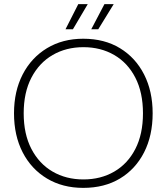

<svg xmlns="http://www.w3.org/2000/svg" viewBox="-20 -900 810 932"><path d="M384 12Q284 12 208 -33.5Q132 -79 90 -160.5Q48 -242 48 -350Q48 -457 90 -538.5Q132 -620 208 -666Q284 -712 384 -712Q487 -712 562.5 -666Q638 -620 679.5 -538.5Q721 -457 721 -350Q721 -242 679.5 -160.5Q638 -79 562.5 -33.5Q487 12 384 12ZM385 -29Q469 -29 534.5 -67Q600 -105 637 -177Q674 -249 674 -350Q674 -451 637 -523Q600 -595 534.5 -633Q469 -671 385 -671Q301 -671 235.5 -633Q170 -595 132.5 -523Q95 -451 95 -350Q95 -249 132.5 -177Q170 -105 235.5 -67Q301 -29 385 -29ZM423 -758 487 -880H532L457 -758ZM298 -758 360 -880H406L334 -758Z"/></svg>

Font: DM Sans 18pt ExtraLight
Style: Regular
Weight: 250
Designer: Colophon Foundry, Jonny Pinhorn
Foundry: Colophon Foundry
Version: Version 4.004;gftools[0.9.30]